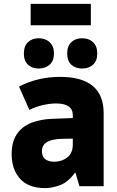

<svg xmlns="http://www.w3.org/2000/svg" viewBox="-20 -959 603 989"><path d="M213 10Q126 10 83 -38.5Q40 -87 40 -165Q40 -228 66.5 -267.5Q93 -307 140.5 -326Q188 -345 250 -347L355 -351V-366Q355 -426 269 -426Q238 -426 202 -418Q166 -410 131 -393L78 -513Q174 -563 289 -563Q514 -563 514 -376V0H389L369 -69H366Q330 -20 288.5 -5Q247 10 213 10ZM260 -126Q298 -126 326.5 -148Q355 -170 355 -215V-245L302 -244Q250 -243 223 -228Q196 -213 196 -179Q196 -152 213 -139Q230 -126 260 -126ZM403 -606Q368 -606 347 -626Q326 -646 326 -683Q326 -722 347.5 -742Q369 -762 403 -762Q438 -762 459.5 -741.5Q481 -721 481 -683Q481 -646 459.5 -626Q438 -606 403 -606ZM179 -606Q146 -606 124.5 -625.5Q103 -645 103 -683Q103 -722 124.5 -742Q146 -762 179 -762Q214 -762 236 -741.5Q258 -721 258 -683Q258 -646 236 -626Q214 -606 179 -606ZM138 -829V-939H448V-829Z"/></svg>

Font: Noto Sans Mono SemiCondensed Black
Style: Regular
Weight: 900
Width: 4
Designer: Monotype Design Team
Foundry: Monotype Imaging Inc.
Version: Version 2.014; ttfautohint (v1.8.4.7-5d5b)